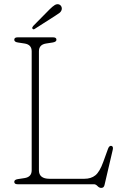

<svg xmlns="http://www.w3.org/2000/svg" viewBox="-20 -878 582 915"><path d="M231 -675.5 199 -670.5Q165.5 -665 165.5 -633.5V-66.5Q165.5 -26 216 -26H382Q414 -26 434.5 -42.5Q455 -59 472 -106L495 -169.5Q500.5 -184 510 -183Q521 -181 517.5 -165L478 4Q475 17.5 462.5 17.5Q453 17.5 444.8 8.8Q436.5 0 427.5 0H63.5Q48 0 48 -11.5Q48 -22 65.5 -24.5L98 -29.5Q131 -35 131 -66.5V-633.5Q131 -665 98 -670.5L65.5 -675.5Q48 -678 48 -688.5Q48 -700 63.5 -700H233.5Q249 -700 249 -688.5Q249 -678.5 231 -675.5ZM216.5 -833.5Q230.5 -847.5 240.8 -853.8Q251 -860 261 -857Q269 -854 272.5 -846.5Q276 -839 273.5 -830.5Q270.5 -821.5 262.2 -815.5Q254 -809.5 243.5 -803L145 -740Q139 -736 135 -741Q132.5 -744 134 -747.5Q135.5 -751 138 -754Z"/></svg>

Font: Fraunces 72pt SuperSoft Thin
Style: Regular
Weight: 100
Version: Version 1.000;[b76b70a41]